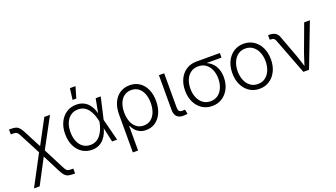

<svg xmlns="http://www.w3.org/2000/svg" viewBox="-76 -1402 3945 2252"><g transform="rotate(-20 1897.0 -276.5)"><path d="M46.9 204.1 266.6 -209.5H298.8L449.2 84Q463.4 111.3 473.6 124Q483.9 136.7 498.3 139.9Q512.7 143.1 538.6 143.1H559.6V204.1H538.6Q500 204.1 475.3 197.3Q450.7 190.4 432.4 170.9Q414.1 151.4 394 111.8L282.2 -107.9L117.7 204.1ZM259.8 -149.4 118.7 -420.9Q103 -451.2 92.8 -464.4Q82.5 -477.5 68.8 -481Q55.2 -484.4 28.8 -484.4H7.8V-545.4H28.8Q67.9 -545.4 92 -538.1Q116.2 -530.8 134.5 -510Q152.8 -489.3 173.3 -449.2L283.7 -236.8L447.3 -542.5H518.1L306.2 -149.4Z M843.8 11.7Q773.4 11.7 720.2 -24.2Q667 -60.1 637.5 -123.5Q607.9 -187 607.9 -269.5Q607.9 -352.1 638.2 -415Q668.5 -478 722.4 -513.9Q776.4 -549.8 846.2 -549.8Q896.5 -549.8 933.6 -532.5Q970.7 -515.1 996.3 -485.4Q1022 -455.6 1037.6 -418Q1053.2 -380.4 1060.1 -339.8H1083L1088.9 -272.9L1158.7 0H1096.2L1034.2 -282.2Q1026.4 -319.8 1012.5 -356.7Q998.5 -393.6 976.8 -423.8Q955.1 -454.1 923.3 -472.2Q891.6 -490.2 847.7 -490.2Q795.4 -490.2 756.3 -462.9Q717.3 -435.5 695.8 -385.7Q674.3 -335.9 674.3 -269Q674.3 -202.6 695.3 -152.8Q716.3 -103 754.6 -75.7Q793 -48.3 844.7 -48.3Q886.2 -48.3 918.2 -65.7Q950.2 -83 973.4 -113Q996.6 -143.1 1011.5 -180.7Q1026.4 -218.3 1034.2 -258.8L1088.4 -542.5H1151.4L1088.9 -270L1083.5 -204.1H1063Q1054.2 -160.6 1036.9 -121.8Q1019.5 -83 992.9 -53Q966.3 -22.9 929.2 -5.6Q892.1 11.7 843.8 11.7ZM827.1 -616.2 844.7 -756.8H914.6L873.5 -616.2Z M1280.8 204.1V-270.5Q1280.8 -354.5 1309.3 -417.2Q1337.9 -480 1389.9 -514.9Q1441.9 -549.8 1512.2 -549.8Q1582.5 -549.8 1634.3 -515.1Q1686 -480.5 1714.8 -417.5Q1743.7 -354.5 1743.7 -270.5Q1743.7 -187 1715.6 -123.3Q1687.5 -59.6 1637 -24.2Q1586.4 11.2 1520 11.2Q1471.7 11.2 1438.2 -6.1Q1404.8 -23.4 1383.8 -49.3Q1362.8 -75.2 1351.1 -101.6H1346.2V204.1ZM1510.7 -48.3Q1564 -48.3 1601.1 -77.4Q1638.2 -106.4 1657.5 -157Q1676.8 -207.5 1676.8 -271Q1676.8 -333 1658 -382.8Q1639.2 -432.6 1602.3 -461.4Q1565.4 -490.2 1511.7 -490.2Q1459.5 -490.2 1422.1 -462.4Q1384.8 -434.6 1365 -385Q1345.2 -335.4 1345.2 -271Q1345.2 -206.1 1364.7 -155.8Q1384.3 -105.5 1421.4 -76.9Q1458.5 -48.3 1510.7 -48.3Z M1996.1 2.4Q1938 5.9 1908 -22.5Q1877.9 -50.8 1877.9 -108.9V-542.5H1943.4V-122.6Q1943.4 -82.5 1957.3 -68.4Q1971.2 -54.2 2002.4 -57.1Q2012.2 -57.1 2016.6 -57.6Q2021 -58.1 2026.4 -59.6L2038.6 -2.9Q2030.3 -1 2019 0.7Q2007.8 2.4 1996.1 2.4Z M2344.7 11.7Q2273.4 11.7 2219.2 -23.9Q2165 -59.6 2134.5 -122.3Q2104 -185.1 2104 -267.1Q2104 -349.1 2134.5 -411.1Q2165 -473.1 2219.2 -507.8Q2273.4 -542.5 2344.7 -542.5H2638.2V-485.4H2409.2L2344.7 -482.9Q2289.1 -482.9 2250.2 -454.3Q2211.4 -425.8 2190.9 -377Q2170.4 -328.1 2170.4 -267.1Q2170.4 -206.5 2190.9 -156.7Q2211.4 -106.9 2250.2 -77.4Q2289.1 -47.9 2344.7 -47.9Q2400.4 -47.9 2439.2 -77.4Q2478 -106.9 2498.5 -156.7Q2519 -206.5 2519 -267.1Q2519 -328.1 2498.5 -377Q2478 -425.8 2439 -454.3Q2399.9 -482.9 2344.7 -482.9V-505.4Q2397 -505.4 2441.2 -489Q2485.4 -472.7 2517.6 -441.4Q2549.8 -410.2 2567.6 -364.3Q2585.4 -318.4 2585.4 -259.3Q2585.4 -181.2 2554.7 -119.9Q2523.9 -58.6 2469.7 -23.4Q2415.5 11.7 2344.7 11.7Z M2935.5 11.7Q2864.3 11.7 2810.1 -24.2Q2755.9 -60.1 2725.3 -123.3Q2694.8 -186.5 2694.8 -268.6Q2694.8 -352.1 2725.3 -415.3Q2755.9 -478.5 2810.1 -514.4Q2864.3 -550.3 2935.5 -550.3Q3006.3 -550.3 3060.5 -514.4Q3114.7 -478.5 3145.5 -415.3Q3176.3 -352.1 3176.3 -268.6Q3176.3 -186.5 3145.5 -123.3Q3114.7 -60.1 3060.5 -24.2Q3006.3 11.7 2935.5 11.7ZM2935.5 -47.9Q2991.2 -47.9 3030 -77.9Q3068.8 -107.9 3089.4 -158Q3109.9 -208 3109.9 -268.6Q3109.9 -329.6 3089.4 -379.9Q3068.8 -430.2 3029.8 -460.2Q2990.7 -490.2 2935.5 -490.2Q2879.9 -490.2 2841.1 -460.2Q2802.2 -430.2 2781.7 -380.1Q2761.2 -330.1 2761.2 -268.6Q2761.2 -208 2781.7 -158Q2802.2 -107.9 2841.1 -77.9Q2879.9 -47.9 2935.5 -47.9Z M3483.4 0 3310.5 -452.6Q3302.7 -472.7 3289.3 -480.5Q3275.9 -488.3 3253.4 -488.3H3241.2V-545.9H3254.9Q3299.8 -545.9 3328.9 -529.3Q3357.9 -512.7 3371.1 -476.6L3472.7 -202.6Q3489.7 -157.2 3502.9 -112.5Q3516.1 -67.9 3530.3 -24.9H3507.8Q3522.5 -67.9 3535.6 -112.8Q3548.8 -157.7 3564.9 -202.6L3690.9 -542.5H3762.2L3554.2 0Z"/></g></svg>

Font: Inter 16pt Light
Style: Regular
Weight: 300
Version: Version 4.001;git-66647c0bb